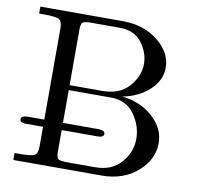

<svg xmlns="http://www.w3.org/2000/svg" viewBox="-77 -762 862 842"><g transform="rotate(10 354.0 -341.5)"><path d="M36 0V-31H60Q114 -31 126.5 -40Q139 -49 139 -78V-166H61Q36 -166 36 -182Q36 -198 68 -198H139V-605Q139 -634 126.5 -643Q114 -652 60 -652H36V-683H402Q497 -683 560.5 -632Q624 -581 624 -514Q624 -459 577.5 -415Q531 -371 458 -357Q541 -348 596 -298Q651 -248 651 -183Q651 -110 588 -55Q525 0 428 0ZM222 -71Q222 -45 229.5 -38Q237 -31 271 -31H396Q468 -31 509.5 -78Q551 -125 551 -184Q551 -243 514.5 -293.5Q478 -344 410 -344H222V-198H380Q409 -198 409 -182Q409 -166 383 -166H222ZM222 -366H367Q444 -366 485.5 -412.5Q527 -459 527 -514Q527 -563 494 -607.5Q461 -652 395 -652H271Q237 -652 229.5 -645Q222 -638 222 -612Z"/></g></svg>

Font: CMU Serif
Style: Roman
Weight: 500
Version: Version 0.7.0